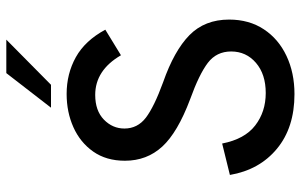

<svg xmlns="http://www.w3.org/2000/svg" viewBox="-192 -749 952 608"><g transform="rotate(-90 284.0 -445.0)"><path d="M290 11.5Q184 11.5 117 -44Q50 -99.5 34 -193L133.5 -217.5Q147.5 -146 190.8 -112.8Q234 -79.5 293.5 -79.5Q353 -79.5 389 -110.5Q425 -141.5 425 -189Q425 -235.5 388.8 -263Q352.5 -290.5 273.5 -319Q168.5 -358.5 123.8 -407.2Q79 -456 79 -525.5Q79 -584.5 108 -625.8Q137 -667 185 -688.5Q233 -710 290.5 -710Q354.5 -710 407 -680.8Q459.5 -651.5 494 -587.5L413 -538Q365.5 -619.5 287.5 -619.5Q237.5 -619.5 209.2 -592Q181 -564.5 181 -527Q181 -485.5 215.2 -459.2Q249.5 -433 327.5 -404.5Q427.5 -369.5 476.8 -321Q526 -272.5 526 -195.5Q526 -132 495.2 -85.5Q464.5 -39 411 -13.8Q357.5 11.5 290 11.5ZM319.5 -759.5H247L356.5 -901H462.5Z"/></g></svg>

Font: Acari Sans Neue SemiBold
Style: Regular
Weight: 600
Designer: Alfredo Marco Pradil (font), Cristiano Sobral (main changes)
Foundry: Hanken Design Co. (font), Cristiano Sobral (main changes)
Version: Version 2.459;March 19, 2022;FontCreator 14.0.0.2808 64-bit;